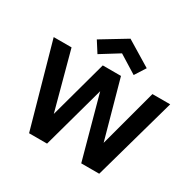

<svg xmlns="http://www.w3.org/2000/svg" viewBox="-202 -1189 1424 1406"><g transform="rotate(30 510.5 -485.5)"><path d="M18 -700H169L300 -213L433 -700H587L722 -212L853 -700H1003L807 0H655L511 -527L366 0H214ZM358 -752 300 -843 511 -971 722 -843 664 -752 511 -847Z"/></g></svg>

Font: NT Somic Bold
Style: Regular
Weight: 700
Designer: Ravid Balaliev — lead type designer, mastering
Michael Voronin — secret advisor, marketing
Ivan Kovalenko — best boy
Foundry: NT Type
Version: Version 0.7